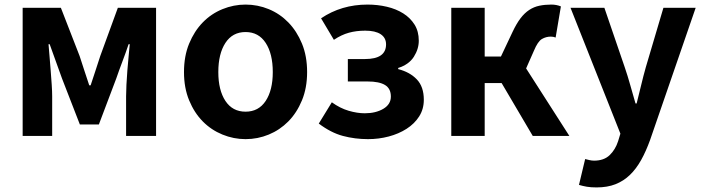

<svg xmlns="http://www.w3.org/2000/svg" viewBox="-20 -594 3073 839"><path d="M246 -560 328 -349Q339 -314 349.5 -283Q360 -252 370 -221H376Q386 -252 396.5 -283Q407 -314 418 -349L495 -560H662V0H531V-173Q531 -194 532.5 -224Q534 -254 536.5 -285.5Q539 -317 542 -347.5Q545 -378 547 -401H542Q530 -365 515 -325.5Q500 -286 488 -251L412 -50H329L251 -251Q239 -286 224 -326Q209 -366 197 -401H192Q194 -378 196.5 -347.5Q199 -317 201.5 -285.5Q204 -254 206 -224Q208 -194 208 -173V0H79V-560Z M1053 14Q1001 14 952 -6Q903 -26 866 -63.5Q829 -101 806.5 -155.5Q784 -210 784 -279Q784 -349 806.5 -403.5Q829 -458 866 -496Q903 -534 952 -554Q1001 -574 1053 -574Q1106 -574 1154.5 -554Q1203 -534 1240 -496Q1277 -458 1299.5 -403.5Q1322 -349 1322 -279Q1322 -210 1299.5 -155.5Q1277 -101 1240 -63.5Q1203 -26 1154.5 -6Q1106 14 1053 14ZM1053 -106Q1110 -106 1141 -153Q1172 -200 1172 -279Q1172 -359 1141 -406.5Q1110 -454 1053 -454Q996 -454 965 -406.5Q934 -359 934 -279Q934 -200 965 -153Q996 -106 1053 -106Z M1588 14Q1531 14 1478.5 0Q1426 -14 1373 -54L1430 -147Q1466 -121 1503.5 -110Q1541 -99 1574 -99Q1622 -99 1655 -118.5Q1688 -138 1688 -172Q1688 -207 1662.5 -222.5Q1637 -238 1586 -238H1500V-336H1575Q1667 -336 1667 -400Q1667 -429 1643.5 -444.5Q1620 -460 1576 -460Q1537 -460 1504.5 -451Q1472 -442 1439 -420L1383 -514Q1472 -574 1586 -574Q1630 -574 1670.5 -564.5Q1711 -555 1742 -535.5Q1773 -516 1791.5 -486.5Q1810 -457 1810 -416Q1810 -380 1788.5 -346Q1767 -312 1720 -297V-292Q1771 -279 1801.5 -247Q1832 -215 1832 -158Q1832 -117 1811.5 -85Q1791 -53 1756.5 -31Q1722 -9 1678.5 2.5Q1635 14 1588 14Z M1952 -560H2098V-347H2169L2220 -455Q2237 -491 2254.5 -514Q2272 -537 2292.5 -550.5Q2313 -564 2337 -569Q2361 -574 2389 -574Q2412 -574 2431 -566L2408 -430Q2403 -432 2398 -433Q2393 -434 2387 -434Q2366 -434 2348 -423.5Q2330 -413 2313 -372L2279 -295L2468 0H2308L2172 -231H2098V0H1952Z M2621 -560 2710 -300Q2723 -262 2734 -222.5Q2745 -183 2757 -142H2762Q2772 -181 2781.5 -221Q2791 -261 2802 -300L2879 -560H3020L2821 17Q2803 67 2781.5 105.5Q2760 144 2732.5 170.5Q2705 197 2669.5 211Q2634 225 2587 225Q2562 225 2544.5 222Q2527 219 2510 214L2537 101Q2545 103 2555.5 105.5Q2566 108 2576 108Q2619 108 2644 84Q2669 60 2681 23L2691 -10L2473 -560Z"/></svg>

Font: Kinto Sans
Style: Bold
Weight: 700
Designer: Authors: Ryoko NISHIZUKA  (kana & ideographs); Paul D. Hunt (Latin, Greek & Cyrillic); Wenlong ZHANG  (bopomofo); Sandol
Foundry: Adobe Systems Incorporated, ookami Inc.
Version: Version 0.001